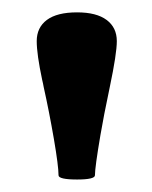

<svg xmlns="http://www.w3.org/2000/svg" viewBox="-20 -743 245 309"><path d="M74.2 -460.9Q74.2 -475.6 66.7 -519.5Q59.1 -563.5 50.3 -603Q49.3 -608.9 47.9 -614.3Q39.1 -655.8 39.1 -676.8Q39.1 -698.7 55.4 -710.9Q71.8 -723.1 104 -723.1Q135.3 -723.1 151.6 -710.9Q168 -698.7 168 -676.8Q168 -656.7 156.7 -603Q146.5 -554.7 141.6 -525.4Q132.8 -473.6 132.8 -460.9Q132.8 -457.5 125.5 -455.8Q118.2 -454.1 104 -454.1Q89.4 -454.1 81.8 -455.8Q74.2 -457.5 74.2 -460.9Z"/></svg>

Font: Junicode Two Beta VF
Style: Regular
Weight: 400
Designer: Peter S. Baker
Foundry: Briery Creek Software
Version: Version 1.031 beta; ttfautohint (v1.8.1.43-b0c9)